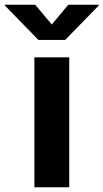

<svg xmlns="http://www.w3.org/2000/svg" viewBox="-82 -787 435 807"><path d="M62.5 0V-545.9H209V0ZM65.9 -767.1 135.7 -684.1 205.1 -767.1H333V-763.7L191.9 -619.1H79.6L-61.5 -763.7V-767.1Z"/></svg>

Font: Inter-Bold
Style: Bold
Weight: 700
Designer: Rasmus Andersson
Foundry: rsms
Version: Version 4.000;git-a52131595